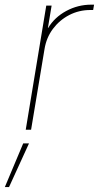

<svg xmlns="http://www.w3.org/2000/svg" viewBox="-79 -546 415 808"><path d="M29.3 0 115.7 -522.5H138.2L122.6 -428.2H123.5Q150.4 -473.1 199.7 -499.8Q249 -526.4 305.2 -526.4Q309.6 -526.4 311 -526.4Q312.5 -526.4 316.9 -526.4L313 -503.9Q310.1 -503.9 307.9 -503.9Q305.7 -503.9 301.3 -503.9Q253.4 -503.9 212.4 -482.7Q171.4 -461.4 143.8 -424.6Q116.2 -387.7 108.4 -339.8L51.8 0ZM-58.6 241.2 18.6 57.6H43L-41 241.2Z"/></svg>

Font: Inter 28pt Thin
Style: Italic
Weight: 250
Italic angle: -9.3988°
Designer: Rasmus Andersson
Foundry: rsms
Version: Version 4.001;git-66647c0bb